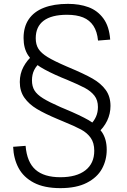

<svg xmlns="http://www.w3.org/2000/svg" viewBox="-20 -762 660 994"><path d="M82.5 -337.5Q82.5 -290 106.2 -256.2Q130 -222.5 170.8 -198Q211.5 -173.5 279.5 -145L304.5 -134.5Q368 -108.5 399.5 -91.5Q431 -74.5 449.5 -48.5Q468 -22.5 468 18.5Q468 84 422 119.8Q376 155.5 292.5 155.5Q208 155.5 163.8 116.5Q119.5 77.5 112.5 -7L48 -2Q50.5 59.5 76 107.5Q101.5 155.5 155.2 183.8Q209 212 292.5 212Q375.5 212 429.2 184.5Q483 157 507.8 112Q532.5 67 532.5 13Q532.5 -41.5 507.8 -78Q483 -114.5 439 -139.8Q395 -165 316 -198Q305.5 -202.5 294.5 -207Q234 -233.5 202.8 -253Q171.5 -272.5 158.5 -293.8Q145.5 -315 145.5 -346Q145.5 -376 156.8 -399Q168 -422 191.5 -441L152.5 -478.5Q120.5 -451.5 101.5 -416Q82.5 -380.5 82.5 -337.5ZM552 -213.5Q552 -262.5 527.2 -296.5Q502.5 -330.5 458.5 -355.5Q414.5 -380.5 335.5 -413.5L325 -418Q260 -446 226.5 -466.5Q193 -487 179 -509.2Q165 -531.5 165 -564Q165 -624 206 -654.8Q247 -685.5 327 -685.5Q376.5 -685.5 410.2 -671.8Q444 -658 463.5 -628.5Q483 -599 487.5 -552L550.5 -557Q545.5 -625.5 515.2 -666.5Q485 -707.5 438.2 -724.8Q391.5 -742 332 -742Q259 -742 207.5 -722Q156 -702 129 -662.5Q102 -623 102 -565Q102 -512 125.5 -475.8Q149 -439.5 189.8 -414.5Q230.5 -389.5 299 -360.5Q308 -356.5 326 -349.5Q389 -323 419.8 -306.5Q450.5 -290 468.8 -266.8Q487 -243.5 487 -208Q487 -180.5 477 -158Q467 -135.5 449 -118L483.5 -71Q517.5 -101 534.8 -137.2Q552 -173.5 552 -213.5Z"/></svg>

Font: Monaspace Radon Var
Style: Regular
Weight: 400
Designer: Riley Cran and the Lettermatic Team
Version: Version 1.000 (Monaspace Radon Var)